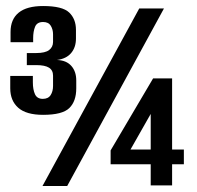

<svg xmlns="http://www.w3.org/2000/svg" viewBox="-20 -617 654 637"><path d="M123 -236Q67 -236 40.5 -259.5Q14 -283 14 -324V-365H89V-344Q89 -320 96 -304.5Q103 -289 122 -289Q140 -289 148 -301.5Q156 -314 156 -332V-366Q156 -384 142.5 -392.5Q129 -401 100 -401H69V-441H100Q130 -441 143 -451Q156 -461 156 -478V-503Q156 -519 148.5 -531.5Q141 -544 123 -544Q103 -544 96.5 -528.5Q90 -513 90 -490V-477H15V-511Q15 -553 42 -575Q69 -597 123 -597Q187 -597 209.5 -575.5Q232 -554 232 -518V-489Q232 -460 216 -441Q200 -422 169 -418Q200 -417 216.5 -398.5Q233 -380 233 -350V-324Q233 -281 210 -258.5Q187 -236 123 -236ZM121 0 442 -589H524L203 0ZM480 -2V-72H347V-118L488 -357H551V-121H590V-72H551V-2ZM413 -121H480V-239Z"/></svg>

Font: Alumni Sans Thin
Style: Bold
Weight: 700
Version: Version 1.018